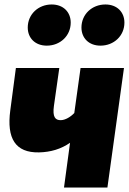

<svg xmlns="http://www.w3.org/2000/svg" viewBox="-20 -838 578 858"><path d="M189 -634C249 -634 296 -678 296 -737C296 -784 263 -818 211 -818C151 -818 104 -774 104 -715C104 -668 137 -634 189 -634ZM429 -634C489 -634 536 -678 536 -737C536 -784 503 -818 451 -818C391 -818 344 -774 344 -715C344 -668 377 -634 429 -634ZM534 -534H340L312 -333C296 -316 272 -301 251 -301C227 -301 214 -315 221 -365L245 -534H51L26 -345C9 -219 49 -155 154 -157C206 -158 253 -172 293 -200L266 0H460Z"/></svg>

Font: Fira Sans Heavy
Style: Italic
Weight: 900
Italic angle: -8°
Designer: bBox Type GmbH & Carrois Corporate GbR & Edenspiekermann AG
Foundry: bBox Type GmbH & Carrois Corporate GbR & Edenspiekermann AG
Version: Version 4.301;PS 004.301;hotconv 1.0.88;makeotf.lib2.5.64775